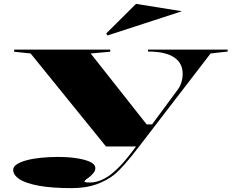

<svg xmlns="http://www.w3.org/2000/svg" viewBox="-20 -756 1215 991"><path d="M350 215Q247 215 179.5 202.5Q112 190 80 168.5Q48 147 48 121Q48 104 67.5 91.5Q87 79 120 70.5Q153 62 194.5 58Q236 54 279 54Q331 54 374.5 60.5Q418 67 445 79.5Q472 92 472 112Q472 123 464.5 134Q457 145 440 159Q428 167 422 172.5Q416 178 416 181Q416 186 445 186Q474 186 506 172Q538 158 567 132Q598 105 625.5 72.5Q653 40 682 0H527L138 -480L53 -489V-500H549V-489L448 -480L737 -114H765L900 -297Q911 -313 917 -333Q923 -353 923 -374Q923 -401 912.5 -422.5Q902 -444 880 -459Q858 -474 824.5 -482Q791 -490 744 -490V-500H1155V-490L1067 -480L698 0Q657 54 625 90Q593 126 573 143Q532 176 477.5 195.5Q423 215 350 215ZM535 -573 528 -583 682 -736 919 -698Z"/></svg>

Font: Kalnia Expanded Medium
Style: Regular
Weight: 500
Width: 7
Designer: Frida Medrano
Foundry: Frida Medrano
Version: Version 1.105